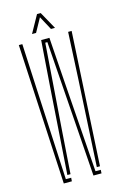

<svg xmlns="http://www.w3.org/2000/svg" viewBox="-139 -998 670 1057"><g transform="rotate(-15 195.5 -469.5)"><path d="M256 0 236 -284 201 -775H189L153 -284L136 -40H118L152 -535L171 -795H218L236 -535L273 -20H303L302 0ZM87 0 45 -800H65L78 -535L104 -20H134.5L133 0ZM286 -40 313 -535 326 -800H346L304 -40ZM131 -840 186 -939H207L262 -840H239L197 -918L154 -840Z"/></g></svg>

Font: Big Shoulders Stencil Display Thin Thin
Style: Regular
Weight: 250
Version: Version 2.001